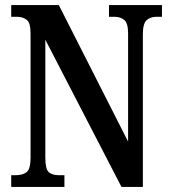

<svg xmlns="http://www.w3.org/2000/svg" viewBox="-20 -734 671 754"><path d="M24 0V-46H42Q69 -46 84.5 -58Q100 -70 100 -115V-603Q100 -645 84.5 -656.5Q69 -668 47 -668H24V-714H211L483 -178V-603Q483 -643 468 -655.5Q453 -668 430 -668H408V-714H616V-668H594Q570 -668 555.5 -654.5Q541 -641 541 -599V0H457L158 -578V-115Q158 -70 171.5 -58Q185 -46 210 -46H233V0Z"/></svg>

Font: Noto Serif Devanagari ExtraCondensed SemiBold
Style: Regular
Weight: 600
Width: 2
Designer: Universal Thirst, Indian Type Foundry and the Monotype Design Team
Foundry: Monotype Imaging Inc.
Version: Version 2.004; ttfautohint (v1.8.4.7-5d5b)